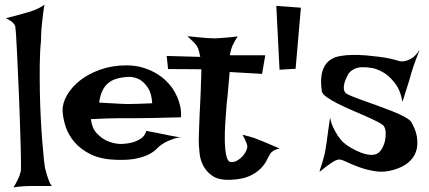

<svg xmlns="http://www.w3.org/2000/svg" viewBox="-20 -769 1824 816"><path d="M37.1 27.3Q46.9 12.7 52.7 0Q58.6 -12.7 62.5 -21.5Q66.4 -32.2 68.4 -41Q69.3 -46.9 69.3 -75.2Q69.3 -103.5 67.9 -146.5Q66.4 -189.5 64.9 -243.2Q63.5 -296.9 61 -352.5Q58.6 -408.2 56.2 -460.9Q53.7 -513.7 51.8 -556.2Q49.8 -598.6 47.9 -626Q45.9 -653.3 44.9 -657.2Q43 -663.1 38.1 -668.9Q28.3 -680.7 4.9 -691.4Q54.7 -704.1 81.1 -711.9Q96.7 -715.8 108.4 -719.7Q119.1 -723.6 129.9 -727.5Q138.7 -731.4 149.4 -736.8Q160.2 -742.2 168.9 -749Q164.1 -720.7 161.1 -694.3Q158.2 -668 156.2 -645.5Q154.3 -620.1 154.3 -596.7Q149.4 -548.8 148.9 -492.7Q148.4 -436.5 149.4 -378.9Q150.4 -321.3 153.3 -266.6Q156.2 -211.9 159.7 -167.5Q163.1 -123 166.5 -92.3Q169.9 -61.5 171.9 -52.7Q175.8 -38.1 179.7 -24.4Q183.6 -12.7 188.5 0.5Q193.4 13.7 200.2 21.5H105.5Q92.8 21.5 81.1 22.5Q70.3 23.4 58.6 24.4Q46.9 25.4 37.1 27.3Z M489.3 -157.2Q516.6 -157.2 540 -163.1Q559.6 -168 577.6 -179.2Q595.7 -190.4 601.6 -212.9Q621.1 -209 634.8 -206.5Q648.4 -204.1 658.2 -202.1Q668.9 -199.2 676.8 -198.2Q684.6 -196.3 695.3 -194.3Q705.1 -192.4 719.2 -189.9Q733.4 -187.5 752.9 -183.6Q738.3 -185.5 723.1 -180.7Q708 -175.8 694.3 -169.9Q678.7 -163.1 665 -153.3Q656.2 -147.5 645 -135.7Q633.8 -124 613.3 -113.3Q592.8 -102.5 559.1 -95.2Q525.4 -87.9 472.7 -89.8Q409.2 -91.8 366.2 -112.8Q323.2 -133.8 296.9 -164.6Q270.5 -195.3 258.8 -231.4Q247.1 -267.6 246.1 -298.8Q245.1 -330.1 264.6 -364.3Q284.2 -398.4 319.8 -426.8Q355.5 -455.1 406.2 -473.1Q457 -491.2 517.6 -491.2Q552.7 -491.2 582.5 -482.9Q612.3 -474.6 637.2 -460.9Q662.1 -447.3 680.7 -430.2Q699.2 -413.1 711.9 -395.5Q724.6 -377 733.4 -356.4Q741.2 -338.9 746.1 -316.4Q751 -293.9 749 -270.5Q674.8 -268.6 629.4 -267.6Q584 -266.6 558.6 -266.6H514.6H481.4Q463.9 -266.6 435.5 -265.6Q407.2 -264.6 366.2 -262.7Q371.1 -223.6 391.1 -202.6Q411.1 -181.6 433.6 -170.9Q459 -159.2 489.3 -157.2ZM401.4 -333Q432.6 -331.1 453.6 -330.1Q474.6 -329.1 488.3 -328.1Q502.9 -327.1 511.7 -327.1H536.1Q560.5 -327.1 627 -330.1Q624 -373 608.9 -395.5Q593.8 -418 577.1 -428.7Q557.6 -440.4 534.2 -442.4Q470.7 -441.4 439.9 -416Q409.2 -390.6 401.4 -333Z M776.4 -615.2Q805.7 -612.3 825.7 -610.4Q845.7 -608.4 858.4 -607.4Q873 -606.4 881.8 -606.4Q890.6 -605.5 905.3 -606.4Q918 -607.4 938.5 -608.9Q959 -610.4 990.2 -614.3Q983.4 -604.5 979.5 -597.2Q975.6 -589.8 972.7 -584L966.8 -572.3Q964.8 -566.4 962.9 -560.5Q960.9 -555.7 959.5 -548.8Q958 -542 957 -534.2H1107.4L1093.8 -455.1L956.1 -462.9Q951.2 -413.1 949.2 -385.7Q947.3 -358.4 945.3 -345.7L943.4 -328.1Q940.4 -291 937.5 -247.6Q934.6 -204.1 935.5 -167Q936.5 -129.9 942.4 -105Q948.2 -80.1 962.9 -80.1Q977.5 -80.1 990.2 -87.9Q1002.9 -95.7 1012.2 -106.4Q1021.5 -117.2 1026.4 -128.4Q1031.2 -139.6 1031.2 -145.5Q1031.2 -151.4 1028.3 -159.2Q1023.4 -173.8 1010.7 -196.3Q1039.1 -189.5 1060.5 -182.6Q1071.3 -178.7 1080.1 -174.8Q1089.8 -170.9 1102.5 -166Q1113.3 -161.1 1129.9 -154.3Q1146.5 -147.5 1168.9 -137.7Q1147.5 -133.8 1137.7 -125Q1131.8 -121.1 1128.9 -116.2Q1122.1 -105.5 1113.3 -87.4Q1104.5 -69.3 1086.9 -51.8Q1069.3 -34.2 1039.6 -20.5Q1009.8 -6.8 960 -4.9Q908.2 -2.9 881.3 -22.5Q854.5 -42 842.3 -67.9Q830.1 -93.8 828.1 -119.1Q826.2 -144.5 825.2 -153.3Q824.2 -162.1 825.2 -197.3Q826.2 -232.4 828.1 -274.9Q830.1 -317.4 832 -356.9Q834 -396.5 834 -415Q834 -424.8 835 -435.5Q835 -444.3 835.4 -454.6Q835.9 -464.8 835.9 -474.6L694.3 -475.6L688.5 -531.2L831.1 -527.3Q829.1 -538.1 826.7 -547.4Q824.2 -556.6 822.3 -562.5Q819.3 -569.3 816.4 -574.2Q812.5 -579.1 807.6 -585Q802.7 -589.8 794.9 -597.7Q787.1 -605.5 776.4 -615.2Z M1154.3 -744.1 1258.8 -736.3 1236.3 -476.6 1168 -472.7Z M1763.7 -557.6Q1754.9 -536.1 1748.5 -518.6Q1742.2 -501 1737.3 -487.3Q1732.4 -471.7 1728.5 -460Q1724.6 -446.3 1719.7 -428.7Q1714.8 -413.1 1707.5 -390.1Q1700.2 -367.2 1690.4 -335.9Q1682.6 -382.8 1662.1 -410.6Q1641.6 -438.5 1620.1 -454.1Q1594.7 -471.7 1565.4 -479.5Q1512.7 -488.3 1489.3 -477.5Q1465.8 -466.8 1458 -450.2Q1454.1 -443.4 1449.7 -433.1Q1445.3 -422.9 1442.9 -412.1Q1440.4 -401.4 1441.4 -390.6Q1442.4 -379.9 1450.2 -373Q1455.1 -368.2 1475.6 -359.9Q1496.1 -351.6 1524.9 -341.3Q1553.7 -331.1 1586.4 -319.3Q1619.1 -307.6 1648.4 -295.9Q1677.7 -284.2 1699.2 -272.5Q1720.7 -260.7 1727.5 -251Q1733.4 -241.2 1740.7 -225.1Q1748 -209 1751.5 -189.9Q1754.9 -170.9 1753.4 -150.9Q1752 -130.9 1742.2 -111.3Q1732.4 -91.8 1711.4 -75.2Q1690.4 -58.6 1655.3 -47.9Q1614.3 -35.2 1576.2 -41Q1538.1 -46.9 1506.3 -58.6Q1474.6 -70.3 1451.2 -81.5Q1427.7 -92.8 1418 -90.8Q1407.2 -88.9 1393.6 -80.1Q1379.9 -71.3 1367.7 -62Q1355.5 -52.7 1346.7 -45.4Q1337.9 -38.1 1337.9 -40Q1337.9 -42 1341.3 -51.8Q1344.7 -61.5 1349.1 -75.7Q1353.5 -89.8 1357.9 -106.9Q1362.3 -124 1364.3 -139.6Q1366.2 -152.3 1369.1 -170.9Q1371.1 -187.5 1374.5 -211.4Q1377.9 -235.4 1382.8 -269.5Q1387.7 -244.1 1397 -225.6Q1406.2 -207 1415 -193.4Q1425.8 -177.7 1435.5 -167Q1450.2 -153.3 1470.2 -141.6Q1490.2 -129.9 1510.7 -121.6Q1531.2 -113.3 1549.8 -111.3Q1568.4 -109.4 1581.1 -115.2Q1593.8 -121.1 1603 -136.7Q1612.3 -152.3 1616.2 -170.9Q1620.1 -189.5 1619.1 -206.5Q1618.2 -223.6 1610.4 -234.4Q1604.5 -241.2 1583.5 -252Q1562.5 -262.7 1533.7 -275.4Q1504.9 -288.1 1473.1 -301.8Q1441.4 -315.4 1413.6 -329.6Q1385.7 -343.8 1367.7 -356.9Q1349.6 -370.1 1347.7 -380.9Q1345.7 -396.5 1344.7 -415.5Q1343.8 -434.6 1347.2 -453.6Q1350.6 -472.7 1360.8 -490.2Q1371.1 -507.8 1391.6 -519.5Q1405.3 -527.3 1427.7 -531.2Q1450.2 -535.2 1477.5 -535.6Q1504.9 -536.1 1534.2 -533.7Q1563.5 -531.2 1590.3 -527.8Q1617.2 -524.4 1639.2 -519.5Q1661.1 -514.6 1672.9 -510.7Q1686.5 -505.9 1702.1 -509.8Q1715.8 -512.7 1731.4 -522.5Q1747.1 -532.2 1763.7 -557.6Z"/></svg>

Font: Lakki Reddy
Style: Regular
Weight: 400
Designer: Appaji Ambarisha Darbha
Version: Version 1.0.4; ttfautohint (v1.2.42-39fb)